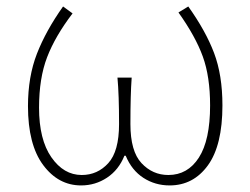

<svg xmlns="http://www.w3.org/2000/svg" viewBox="-20 -560 771 593"><path d="M230.5 12.7Q160.2 12.7 113.3 -50.3Q66.4 -113.3 66.4 -232.4Q66.4 -323.2 94.2 -394.5Q122.1 -465.8 174.8 -540L204.1 -518.6Q150.4 -448.2 125.5 -383.3Q100.6 -318.4 100.6 -227.5Q100.6 -128.9 138.7 -74.2Q176.8 -19.5 232.4 -19.5Q281.2 -19.5 314.5 -56.2Q347.7 -92.8 347.7 -176.8Q347.7 -267.6 342.8 -320.3H386.7Q382.8 -267.6 382.8 -176.8Q382.8 -92.8 417 -56.2Q451.2 -19.5 500 -19.5Q559.6 -19.5 594.2 -73.2Q628.9 -127 628.9 -234.4Q628.9 -323.2 606.4 -385.3Q584 -447.3 531.2 -521.5L561.5 -540Q615.2 -464.8 641.1 -396.5Q667 -328.1 667 -234.4Q667 -111.3 622.1 -49.3Q577.1 12.7 503.9 12.7Q459 12.7 422.9 -10.7Q386.7 -34.2 368.2 -79.1H364.3Q346.7 -35.2 310.5 -11.2Q274.4 12.7 230.5 12.7Z"/></svg>

Font: Bpmf Zihi Sans ExtraLight
Style: ExtraLight
Weight: 250
Foundry: But Ko
Version: Version 1.320